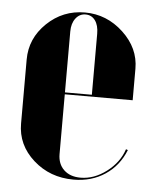

<svg xmlns="http://www.w3.org/2000/svg" viewBox="-43 -542 472 590"><g transform="rotate(5 192.5 -247.5)"><path d="M29.8 -345.2Q29.8 -410.6 78.9 -457.8Q127.9 -504.9 195.8 -504.9Q263.2 -504.9 314.2 -457.3Q365.2 -409.7 365.2 -346.2V-249H155.8V-64.9Q155.8 -34.2 174.8 -16.1Q193.8 2 226.1 2Q267.6 2 305.9 -26.9Q344.2 -55.7 357.9 -97.2L363.8 -95.2Q344.2 -45.9 302.5 -18.1Q260.7 9.8 205.1 9.8Q132.3 9.8 81.1 -36.1Q29.8 -82 29.8 -147.9ZM155.8 -254.9H238.8V-442.9Q238.8 -469.2 227.8 -484.1Q216.8 -499 198.2 -499Q179.7 -499 167.7 -483.4Q155.8 -467.8 155.8 -442.9Z"/></g></svg>

Font: Moniqa Black Display
Style: Regular
Weight: 900
Designer: Rajesh Rajput
Foundry: Rajesh Rajput
Version: Version 1.000